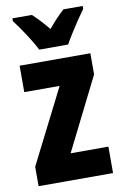

<svg xmlns="http://www.w3.org/2000/svg" viewBox="-87 -816 551 866"><g transform="rotate(-10 188.5 -383.0)"><path d="M359 0H18V-89L190 -429H28V-550H352V-453L186 -121H359ZM128 -606Q119 -624 102 -652Q85 -680 66 -707.5Q47 -735 33 -753V-766H122Q138 -752 156 -732.5Q174 -713 194 -689Q215 -714 232.5 -732.5Q250 -751 267 -766H355V-753Q341 -734 323 -707Q305 -680 288 -653Q271 -626 260 -606Z"/></g></svg>

Font: Noto Sans Lao Looped ExtraCondensed ExtraBold
Style: Regular
Weight: 800
Width: 2
Designer: Mark Frömberg, Ben Mitchell
Foundry: The Fontpad Ltd
Version: Version 1.002; ttfautohint (v1.8.4.7-5d5b)